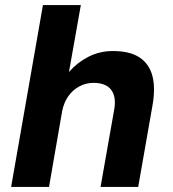

<svg xmlns="http://www.w3.org/2000/svg" viewBox="-20 -740 685 760"><path d="M24 0 150 -720H300L253 -455Q285 -492 329.5 -515Q374 -538 427 -538Q494 -538 532.5 -512.5Q571 -487 583.5 -438.5Q596 -390 583 -319L527 0H378L432 -306Q441 -357 420 -384.5Q399 -412 350 -412Q321 -412 295 -398.5Q269 -385 251 -360Q233 -335 226 -300L174 0Z"/></svg>

Font: DM Sans 9pt Black
Style: Italic
Weight: 900
Italic angle: -10°
Version: Version 4.004;gftools[0.9.30]